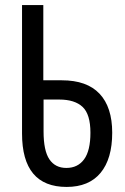

<svg xmlns="http://www.w3.org/2000/svg" viewBox="-20 -734 494 758"><path d="M67 -207V-714H151V-417H224Q323 -417 373 -364Q423 -311 423 -210Q423 -107 377 -51.5Q331 4 243 4Q67 4 67 -207ZM337 -210Q337 -283 306 -312Q275 -341 214 -341H152V-215Q152 -139 175 -105Q198 -71 242 -71Q287 -71 312 -105Q337 -139 337 -210Z"/></svg>

Font: Noto Sans UI Cond
Style: Regular
Weight: 400
Width: 3
Designer: Monotype Design Team
Foundry: Monotype Imaging Inc.
Version: Version 1.001